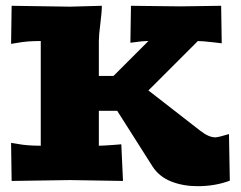

<svg xmlns="http://www.w3.org/2000/svg" viewBox="-20 -621 830 660"><path d="M740.2 -601.1 742.2 -472.2 717.8 -475.1Q674.8 -480 660.2 -480L490.2 -310.1L668 -171.9Q697.3 -148.9 720.2 -148.9Q730.5 -148.9 767.1 -160.2L770 0Q719.7 19 659.2 19Q609.4 19 568.6 2.9Q527.8 -13.2 504.9 -47.9L382.8 -240.2H319.8V-120.1Q333 -120.1 373 -123L397 -125L402.8 1L220.2 -2L20 1L18.1 -129.9L42 -126Q73.2 -120.1 120.1 -120.1V-480Q73.2 -480 42 -474.1L18.1 -470.2L20 -601.1L220.2 -598.1L330.1 -601.1Q330.1 -580.6 325 -540.3Q319.8 -500 319.8 -480V-359.9H370.1L490.2 -480Q468.3 -480 428.2 -474.1L430.2 -601.1L600.1 -599.1Z"/></svg>

Font: Zantroke
Style: Regular
Weight: 500
Foundry: gluk
Version: Version 0.36